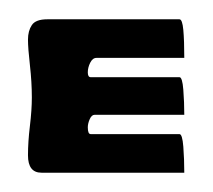

<svg xmlns="http://www.w3.org/2000/svg" viewBox="-20 -712 221 199"><path d="M23 -533Q9 -533 9 -551Q9 -565 11 -581.5Q13 -598 13 -611Q13 -627 11 -644.5Q9 -662 9 -671Q9 -680 13 -686Q17 -692 29 -692H166Q169 -692 170 -681Q171 -670 171 -652H80Q76 -652 73.5 -647Q71 -642 71 -637Q71 -632 74 -632H166Q169 -632 170 -619Q171 -606 171 -593H78Q75 -593 73 -588.5Q71 -584 71 -580Q71 -573 74 -573H166Q169 -573 170 -560Q171 -547 171 -533Z"/></svg>

Font: Ruwudu SemiBold
Style: Regular
Weight: 600
Designer: Becca Hirsbrunner Spalinger
Foundry: SIL International
Version: Version 3.000